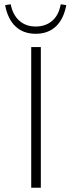

<svg xmlns="http://www.w3.org/2000/svg" viewBox="-20 -878 337 898"><path d="M126 0V-658H171V0ZM147 -720Q89 -720 52.5 -754.5Q16 -789 4 -854L30 -858Q40 -808 70.5 -781Q101 -754 147 -754Q193 -754 224 -780.5Q255 -807 264 -858L290 -854Q278 -789 241.5 -754.5Q205 -720 147 -720Z"/></svg>

Font: Ysabeau ExtraLight
Style: Regular
Weight: 250
Designer: Christian Thalmann (Catharsis Fonts)
Version: Version 2.002